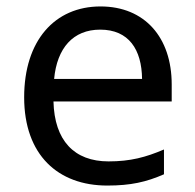

<svg xmlns="http://www.w3.org/2000/svg" viewBox="-20 -566 604 596"><path d="M292 -546C150 -546 55 -440 55 -264C55 -85 160 10 313 10C386 10 434 -1 489 -25V-102C433 -78 385 -65 317 -65C210 -65 149 -130 146 -251H513V-304C513 -450 429 -546 292 -546ZM291 -474C380 -474 420 -412 421 -321H148C157 -417 207 -474 291 -474Z"/></svg>

Font: Noto Sans Bhaiksuki
Style: Regular
Weight: 400
Designer: Monotype Design Team
Foundry: Monotype Imaging Inc.
Version: Version 2.002